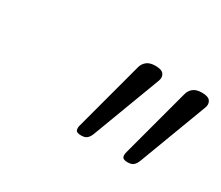

<svg xmlns="http://www.w3.org/2000/svg" viewBox="-63 -1124 630 547"><g transform="rotate(30 252.0 -850.0)"><path d="M235 -711Q220 -711 217.5 -718Q215 -725 218 -735L278 -959Q281 -972 291 -980.5Q301 -989 320 -989Q341 -989 347.5 -979.5Q354 -970 349 -957L265 -734Q261 -723 254.5 -717Q248 -711 235 -711ZM388 -711Q373 -711 370.5 -718Q368 -725 371 -735L431 -959Q434 -972 444 -980.5Q454 -989 473 -989Q494 -989 500.5 -979.5Q507 -970 502 -957L418 -734Q414 -723 407.5 -717Q401 -711 388 -711Z"/></g></svg>

Font: Playwrite RO ExtraLight
Style: Regular
Weight: 250
Version: Version 1.002